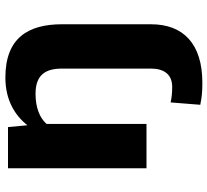

<svg xmlns="http://www.w3.org/2000/svg" viewBox="-50 -528 791 732"><g transform="rotate(-90 346.0 -162.5)"><path d="M354 -423C427 -423 450 -384 450 -322V17C450 63 431 98 380 98C358 98 339 96 321 92L312 205C341 211 362 213 396 213C544 213 619 141 619 17V-322C619 -451 567 -538 416 -538C329 -538 271 -501 234 -454L227 -528H70V0H239V-381C262 -407 301 -423 354 -423Z"/></g></svg>

Font: Asimov
Style: XWid
Weight: 500
Designer: Google
Version: Version 2.000980; 2014